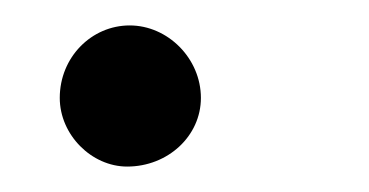

<svg xmlns="http://www.w3.org/2000/svg" viewBox="-20 -120 290 151"><path d="M138 -43C138 -74 112 -100 82 -100C52 -100 27 -75 27 -43C27 -14 52 11 80 11C112 11 138 -13 138 -43Z"/></svg>

Font: XITS
Style: Italic
Weight: 400
Italic angle: -16.33°
Designer: MicroPress Inc., with final additions and corrections provided by Coen Hoffman, Elsevier (retired)
Version: Version 1.107